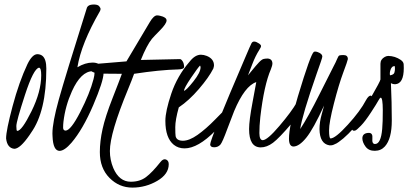

<svg xmlns="http://www.w3.org/2000/svg" viewBox="-20 -646 1829 860"><path d="M154.8 -342.8C161.3 -342.4 164.6 -331.2 164.6 -309.1C164.6 -260.3 150.1 -206.5 121.1 -147.7C92.1 -88.9 70.8 -59.6 57.1 -59.6C54.5 -59.6 53.2 -66.7 53.2 -81.1C53.2 -95.4 66.1 -141.9 91.8 -220.7C117.5 -299.5 138.5 -340.2 154.8 -342.8ZM147 -403.3C132 -403 117.4 -388.2 103 -358.9C78 -305.8 55.7 -243 36.4 -170.4C17 -97.8 7.3 -49.6 7.3 -25.9C10.6 2.8 22.8 18.2 43.9 20.5C61.2 20.5 84 0 112.3 -41L119.1 -51.3C164.7 -115.1 187.5 -210.9 187.5 -338.9C187.5 -366.9 181.8 -385.7 170.4 -395.5C163.9 -400.7 156.1 -403.3 147 -403.3Z M264.2 -100.6C269.7 -147.8 282.4 -193.4 302.2 -237.3C329.3 -297.2 360.4 -327.1 395.5 -327.1C400.7 -327.1 403.3 -324.1 403.3 -318.1C403.3 -312.1 401.9 -303.2 398.9 -291.5C387.9 -249.2 368.1 -200.2 339.6 -144.5C311.1 -88.9 289.1 -61 273.4 -61C266.3 -61.4 262.7 -65.8 262.7 -74.5C262.7 -83.1 263.2 -91.8 264.2 -100.6ZM369.6 -612.3C304.5 -405.9 262.5 -268.6 243.4 -200.2C224.4 -131.8 214.8 -81.1 214.8 -47.9C215.2 -43.9 215.3 -39.9 215.3 -35.6C217 8 227.5 29.8 247.1 29.8C261.7 29.5 279.5 17.3 300.3 -6.8C334.1 -46.5 366.5 -102.5 397.5 -174.8C428.4 -247.1 443.8 -295.1 443.8 -318.8C443.8 -327 442.4 -334.3 439.5 -340.8C431.3 -357.4 416.3 -365.7 394.5 -365.7C372.7 -365.7 350.1 -358.7 326.7 -344.7C338.1 -415.4 371.6 -498.9 427.2 -595.2C429.2 -598.8 430.3 -602.2 430.4 -605.5C430.6 -608.7 428.5 -613 424.1 -618.4C419.7 -623.8 410.5 -626.2 396.5 -625.7C382.5 -625.2 373.5 -620.8 369.6 -612.3Z M610.8 -377.4C628.7 -421.7 645.3 -453.3 660.6 -472.2C665.2 -477.7 677.2 -490.4 696.8 -510.3C716.3 -530.1 726.1 -544.8 726.1 -554.4C726.1 -564 716.5 -571 697.3 -575.2C692.1 -576.5 687.5 -577.1 683.6 -577.1C673.8 -577.1 662.9 -567.1 650.9 -546.9L546.4 -371.1L387.7 -357.9C380.5 -356.6 376.8 -353.5 376.5 -348.6C376.8 -333.3 389 -323.1 413.1 -317.9C420.9 -316.2 458.5 -315.4 525.9 -315.4C519.4 -297.2 505.4 -260.7 483.9 -205.8C462.4 -151 447.6 -105.1 439.5 -68.4C431.3 -31.6 427.2 2.9 427.2 35.2C427.2 83.3 441.7 121.9 470.5 150.9C499.3 179.9 533.4 194.3 573 194.3C612.5 194.3 649.6 184.3 684.1 164.3C718.6 144.3 735.8 119.3 735.8 89.4C735.8 78.9 731.8 71.9 723.6 68.4C715.2 65.4 707 69 699.2 79.1C674.2 110.7 652.4 133.4 634 147.2C615.6 161.1 592.9 168 565.9 168C531.1 168 504.9 147.5 487.3 106.4C477.2 82 472.2 56.6 472.2 30.3C472.2 -22.8 499.3 -115.1 553.7 -246.6C566.1 -276.5 575 -299.5 580.6 -315.4C657.4 -327.1 722.8 -333.7 776.9 -335C795.1 -335.3 804.4 -339 804.7 -346.2C804.4 -356.9 802.1 -365.5 797.9 -371.8C793.6 -378.2 789.7 -381.3 786.1 -381.3Z M804.2 -239.3C804.2 -247.1 814.5 -266.3 835.2 -296.9C855.9 -327.5 869.5 -346 876 -352.5C877.6 -349.6 878.4 -347 878.4 -344.7C878.4 -329.4 867.7 -308.3 846.2 -281.2C824.7 -254.2 810.7 -240.2 804.2 -239.3ZM998.5 -166.5C997.6 -165.2 995.2 -162.8 991.5 -159.2C987.7 -155.6 971.8 -139.5 943.8 -110.8C915.9 -82.2 889.5 -59.2 864.7 -41.7C840 -24.3 818.2 -15.6 799.3 -15.6C780.4 -15.6 769.5 -22.5 766.6 -36.1C765.6 -42 765.1 -55.5 765.1 -76.7C765.1 -97.8 770.3 -127.3 780.8 -165C811.4 -185.5 841.5 -213.1 871.1 -247.6C900.7 -282.1 922.2 -312.5 935.5 -338.9C937.5 -345.4 938.5 -350.1 938.5 -353C938.5 -372.6 927.7 -386.7 906.2 -395.5C897.1 -399.1 888.3 -400.9 879.9 -400.9C862.3 -400.9 845.4 -390.5 829.1 -369.6C792.3 -327 765.1 -279.4 747.3 -226.8C729.6 -174.2 720.7 -133.5 720.7 -104.5C720.7 -53.7 733.2 -18.1 758.3 2.4C771.6 13.2 787.8 18.6 806.6 18.6C846.7 18.6 892.7 -7.8 944.8 -60.5C977.7 -93.7 1002.1 -125.2 1018.1 -154.8C1023.3 -164.6 1025.9 -171.5 1025.9 -175.8C1023.9 -187.2 1014.8 -184.1 998.5 -166.5Z M1341.8 -182.6C1340.5 -191.1 1335.8 -196.3 1327.6 -198.2C1319.8 -197.9 1313.8 -194.3 1309.6 -187.5C1293.6 -159.5 1267.6 -124.3 1231.4 -81.8C1195.3 -39.3 1170.4 -18.1 1156.7 -18.1C1147 -18.4 1142 -28.9 1141.8 -49.6C1141.7 -70.2 1143.1 -94.2 1146 -121.6C1157.1 -217.3 1172.9 -288.7 1193.4 -335.9C1197.9 -347 1200.2 -355.8 1200.2 -362.3C1199.5 -375.7 1192.5 -382.8 1179.2 -383.8C1173 -383.8 1167.1 -383.2 1161.4 -382.1C1155.7 -380.9 1148.6 -375.9 1140.1 -366.9C1131.7 -358 1120.4 -344.9 1106.4 -327.6L1090.8 -308.6L1109.4 -356.9C1118.8 -382 1129.6 -404 1141.6 -422.9C1146.8 -430.7 1149.3 -436.4 1149.2 -439.9C1149 -443.5 1146.3 -447.1 1141.1 -450.7C1123.5 -462.4 1112 -462.9 1106.4 -452.1C1103.8 -447.6 1094.4 -426.1 1078.1 -387.7C973.6 -144.2 921.4 -14.6 921.4 1C921.7 9.4 927.7 13.7 939.5 13.7C951.2 13.7 960.6 9.4 967.8 1C973.6 -6.2 983.6 -28.8 997.6 -66.9C1011.9 -105.3 1022.3 -132.5 1028.8 -148.4C1060.4 -223.6 1093.4 -266.9 1127.9 -278.3C1127.3 -273.4 1121.7 -243.6 1111.3 -188.7C1100.9 -133.9 1095.7 -93.6 1095.7 -67.9C1095.7 -13.5 1113 13.8 1147.5 14.2C1166 14.2 1184.5 7.2 1202.9 -6.6C1221.3 -20.4 1249 -49.2 1286.1 -92.8C1323.2 -136.4 1341.8 -166.3 1341.8 -182.6Z M1403.3 -412.6C1398.8 -414.2 1395.2 -415 1392.6 -415C1390 -415 1387.7 -414.6 1385.7 -413.6C1376 -406.4 1352.2 -340.2 1314.5 -214.8C1287.8 -126 1274.4 -62.7 1274.4 -24.9C1274.4 -2.1 1280.9 9.6 1293.9 10.3C1311.2 10.3 1330.5 -2.8 1351.8 -29.1C1373.1 -55.3 1399.7 -103.4 1431.6 -173.3L1420.9 -133.8C1414.4 -111 1411.1 -88.9 1411.1 -67.4C1411.8 -24.1 1426.4 0 1455.1 4.9H1463.4C1468.6 4.9 1476.7 2 1487.8 -3.9L1497.6 -10.3C1523.6 -28.2 1554.8 -59.1 1591.1 -103C1627.4 -147 1645.5 -182.6 1645.5 -210C1645.2 -214.5 1643.4 -217.1 1640.1 -217.8C1633.6 -217.4 1626.8 -210.8 1619.6 -197.8C1602.4 -164.9 1575.1 -128 1537.8 -87.2C1500.6 -46.3 1474.8 -25.9 1460.4 -25.9C1456.2 -26.5 1454 -38.5 1453.9 -61.8C1453.7 -85 1461 -125.4 1475.8 -182.9C1490.6 -240.3 1504.5 -286.2 1517.3 -320.6C1530.2 -354.9 1537.1 -375.2 1538.1 -381.3C1538.1 -393.4 1531.6 -399.4 1518.6 -399.4C1509.8 -399.4 1503.7 -398.8 1500.5 -397.7C1497.2 -396.6 1493.7 -391.3 1490 -381.8C1486.2 -372.4 1480.8 -361 1473.6 -347.7C1466.5 -334.3 1445.9 -293.5 1411.9 -225.3C1377.8 -157.1 1348.8 -104.7 1324.7 -67.9C1330.2 -108.2 1354.8 -190.9 1398.4 -315.9L1417 -369.1C1421.5 -382.2 1423.8 -390.1 1423.8 -393.1C1423.5 -401.2 1416.7 -407.7 1403.3 -412.6Z M1788.6 -341.3C1788.6 -345.2 1788.4 -350.7 1788.1 -357.9C1787.8 -365.1 1783.5 -371.6 1775.4 -377.4C1758.1 -389.2 1739.4 -395.2 1719.2 -395.5C1714.4 -395.5 1709.1 -394 1703.6 -391.1C1690.6 -384 1684.1 -373.7 1684.1 -360.4V-290C1684.1 -287.8 1680.3 -279.6 1672.9 -265.6C1640.3 -204.8 1606.4 -151 1571.3 -104.5C1561.5 -91.5 1556.5 -80.1 1556.2 -70.3C1557.5 -61.2 1562.7 -58.3 1571.8 -61.5C1575.7 -62.8 1584 -70 1596.7 -83C1609.4 -96 1624.4 -115.9 1641.8 -142.6C1659.3 -169.3 1670.2 -186.9 1674.8 -195.6C1679.4 -204.2 1682.9 -208.5 1685.5 -208.5C1691.4 -208.2 1694.4 -189.8 1694.6 -153.3C1694.7 -116.9 1693.8 -88.4 1691.9 -67.9C1688 -23.3 1677.2 -1 1659.7 -1C1650.2 -1 1646.3 -9.3 1647.9 -25.9C1649.6 -42.5 1644.4 -50.8 1632.3 -50.8C1613.4 -50.5 1603.7 -42.6 1603 -27.3C1603 -15 1607.7 -2.4 1617.2 10.5C1626.6 23.4 1640.5 29.7 1658.9 29.5C1677.3 29.4 1692.4 22.8 1704.1 9.8C1724.6 -13 1734.9 -51.6 1734.9 -106C1734.9 -160.3 1733.6 -216.1 1731 -273.4C1736.8 -270.2 1743 -268.6 1749.5 -268.6C1775.6 -269.9 1788.6 -294.1 1788.6 -341.3ZM1727.1 -308.6C1726.4 -310.2 1726.1 -313 1726.1 -316.9C1726.1 -320.8 1726.7 -325 1728 -329.6C1731.6 -343.3 1738.3 -350.1 1748 -350.1C1748.7 -347.2 1749 -342.9 1749 -337.2C1749 -331.5 1748.1 -325.8 1746.3 -320.1C1744.5 -314.4 1738.1 -310.5 1727.1 -308.6Z"/></svg>

Font: Kristi
Style: Medium
Weight: 400
Italic angle: -15°
Version: Version 1.003